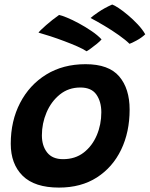

<svg xmlns="http://www.w3.org/2000/svg" viewBox="-20 -816 662 848"><path d="M240.5 12.5Q133 12.5 80.2 -39.5Q27.5 -91.5 27.5 -181Q27.5 -282 68.8 -361.5Q110 -441 184.2 -486.8Q258.5 -532.5 358 -532.5Q460.5 -532.5 506.5 -478.5Q552.5 -424.5 552.5 -332Q552.5 -232.5 515 -154.8Q477.5 -77 407.8 -32.2Q338 12.5 240.5 12.5ZM258.5 -113Q312 -113 349.8 -142.2Q387.5 -171.5 407.5 -218.8Q427.5 -266 427.5 -320Q427.5 -367 405.8 -398.2Q384 -429.5 335 -429.5Q282.5 -429.5 244.2 -398.5Q206 -367.5 185.5 -319.2Q165 -271 165 -218Q165 -172 188.2 -142.5Q211.5 -113 258.5 -113ZM475.5 -796Q485 -793 504 -780.5Q523 -768 545.2 -749.2Q567.5 -730.5 588.2 -708.5Q609 -686.5 621.5 -664.5Q606 -649.5 582.8 -637Q559.5 -624.5 552 -622.5Q535.5 -639 505.2 -660.5Q475 -682 441 -702.2Q407 -722.5 380 -736.5Q387.5 -744 414.5 -762.5Q441.5 -781 475.5 -796ZM241 -750Q252 -748 275.8 -738.2Q299.5 -728.5 328.2 -713Q357 -697.5 384.2 -679Q411.5 -660.5 428.5 -642Q422.5 -634.5 408.5 -623Q394.5 -611.5 381 -601.8Q367.5 -592 362.5 -589.5Q347.5 -599.5 321.5 -611Q295.5 -622.5 264.2 -634.2Q233 -646 203 -655.8Q173 -665.5 150 -672Q156 -680.5 183.2 -704.5Q210.5 -728.5 241 -750Z"/></svg>

Font: Grandstander SemiBold
Style: Italic
Weight: 600
Italic angle: -15°
Designer: Tyler Finck
Foundry: Etcetera Type Co
Version: Version 1.200; ttfautohint (v1.8.3)